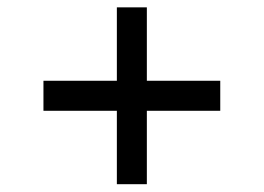

<svg xmlns="http://www.w3.org/2000/svg" viewBox="-20 -538 699 509"><path d="M289.8 -49.7H369.3V-244.3H563.9V-323.9H369.3V-518.5H289.8V-323.9H95.2V-244.3H289.8Z"/></svg>

Font: Magic Ui Pro
Style: Regular
Weight: 400
Designer: Stefan Endress, Andreas Faust
Version: Version 1.000;FEAKit 1.0